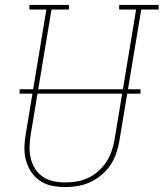

<svg xmlns="http://www.w3.org/2000/svg" viewBox="-20 -755 667 783"><path d="M246 8Q218 8 191.5 2.5Q165 -3 143.5 -17.5Q122 -32 107.5 -53.5Q93 -75 86 -100.5Q79 -126 79.5 -153.5Q80 -181 85 -208L169 -716H100V-735H261V-716H190L105 -205Q101 -181 100.5 -156.5Q100 -132 105.5 -109Q111 -86 123.5 -66.5Q136 -47 155 -34Q174 -21 198 -16Q222 -11 246 -11Q270 -11 293.5 -15Q317 -19 339.5 -29.5Q362 -40 381 -57Q400 -74 413.5 -94.5Q427 -115 435 -138Q443 -161 447 -185L535 -716H466V-735H627V-716H556L467 -182Q463 -156 454.5 -131Q446 -106 431 -83Q416 -60 394.5 -42Q373 -24 348.5 -12.5Q324 -1 298 3.5Q272 8 246 8Q246 8 246 8Q246 8 246 8ZM60 -373V-391H553V-373Z"/></svg>

Font: Iosevka Curly Slab ThEx
Style: Italic
Weight: 100
Width: 7
Italic angle: -9°
Monospace: yes
Designer: Belleve Invis
Foundry: Belleve Invis
Version: Version 11.1.0; ttfautohint (v1.8.3)